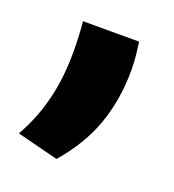

<svg xmlns="http://www.w3.org/2000/svg" viewBox="-67 -208 349 386"><g transform="rotate(20 108.0 -15.0)"><path d="M169 -153.5Q170.5 -142.5 172.2 -127.2Q174 -112 174 -94.5Q174 -31.5 155.2 22Q136.5 75.5 93.5 125L5 102.5Q28.5 61 40.2 14.5Q52 -32 52 -89.5Q52 -106.5 51.2 -121.8Q50.5 -137 49 -153.5Z"/></g></svg>

Font: Anek Odia Medium SemiBold
Style: Regular
Weight: 600
Version: Version 1.003